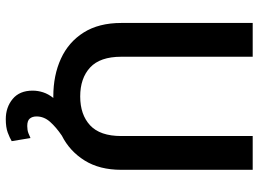

<svg xmlns="http://www.w3.org/2000/svg" viewBox="-140 -612 933 694"><g transform="rotate(90 327.0 -264.5)"><path d="M471.2 -710.9H593.3V-235.8Q593.3 -157.2 559.6 -103.3Q525.9 -49.3 469.7 -21Q439.5 -0.5 419.9 21.5Q400.4 43.5 400.4 70.3Q400.4 85.4 408 94.7Q415.5 104 435.1 104Q449.7 104 460.7 99.9Q471.7 95.7 478.5 92.3L489.7 160.2Q477.5 167.5 458.5 174.6Q439.5 181.6 410.2 181.6Q367.2 181.6 337.2 156.7Q307.1 131.8 307.1 84.5Q307.1 65.4 313.2 46.6Q319.3 27.8 333.5 9.8Q330.6 9.8 328.1 9.8Q251.5 9.8 191.4 -17.8Q131.3 -45.4 96.9 -100.1Q62.5 -154.8 62.5 -235.8V-710.9H184.6V-235.8Q184.6 -159.2 223.4 -123.3Q262.2 -87.4 328.1 -87.4Q394 -87.4 432.6 -123.3Q471.2 -159.2 471.2 -235.8Z"/></g></svg>

Font: Vazirmatn RD UI FD Medium
Style: Regular
Weight: 500
Designer: Saber Rastikerdar
Foundry: Saber Rastikerdar
Version: Version 33.003